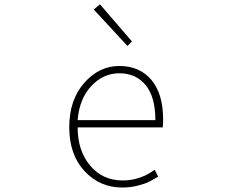

<svg xmlns="http://www.w3.org/2000/svg" viewBox="-20 -840 1040 873"><path d="M536.1 12.7Q433.6 12.7 364.3 -62Q294.9 -136.7 294.9 -261.7Q294.9 -385.7 362.8 -462.9Q430.7 -540 522.5 -540Q615.2 -540 668.5 -476.6Q721.7 -413.1 721.7 -296.9Q721.7 -273.4 719.7 -260.7H333Q333 -155.3 389.6 -87.4Q446.3 -19.5 538.1 -19.5Q617.2 -19.5 683.6 -68.4L699.2 -37.1Q673.8 -21.5 655.8 -12.7Q637.7 -3.9 605 4.4Q572.3 12.7 536.1 12.7ZM333 -293.9H686.5Q686.5 -398.4 642.6 -452.6Q598.6 -506.8 522.5 -506.8Q449.2 -506.8 395 -448.7Q340.8 -390.6 333 -293.9ZM559.6 -630.9 406.2 -796.9 434.6 -820.3 580.1 -651.4Z"/></svg>

Font: GenEi Gothic M ExtraLight
Style: Regular
Weight: 200
Designer: o_tamon (Modified); [Source Han Sans]
Ryoko NISHIZUKA  (kana & ideographs); Paul D. Hunt (Latin, Greek & Cyrillic); Wenl
Version: Version 1.1a;Original Version 1.004